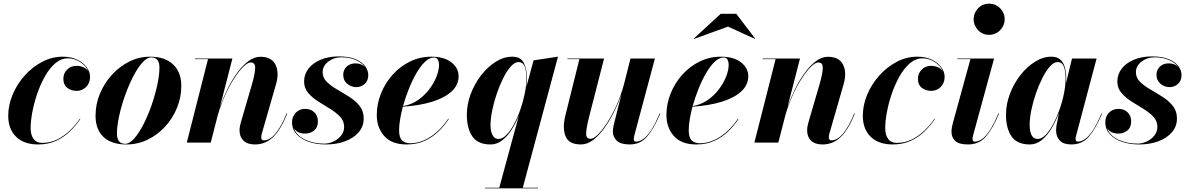

<svg xmlns="http://www.w3.org/2000/svg" viewBox="-20 -780 6504 1050"><path d="M419.5 -129.5Q396 -94.5 363.5 -62.5Q331 -30.5 287.5 -10.2Q244 10 188.5 10Q111 10 68 -32.2Q25 -74.5 25 -147Q25 -204.5 48.8 -261.8Q72.5 -319 114.2 -366Q156 -413 209.8 -441.5Q263.5 -470 324 -470Q369 -470 402.2 -453.8Q435.5 -437.5 454 -412.2Q472.5 -387 472.5 -360Q472.5 -326 451 -304.5Q429.5 -283 398.5 -283Q370.5 -283 348.5 -299.2Q326.5 -315.5 326.5 -349Q326.5 -379 347.2 -399.5Q368 -420 398.5 -420Q417 -420 434.8 -412.8Q452.5 -405.5 462.5 -391Q450 -420 418.5 -440.5Q387 -461 352 -461Q314 -461 282.2 -433.8Q250.5 -406.5 225.5 -362Q200.5 -317.5 183 -266Q165.5 -214.5 156.5 -165.2Q147.5 -116 147.5 -79.5Q147.5 -42 163.5 -20.2Q179.5 1.5 210.5 1.5Q255 1.5 293.2 -17.5Q331.5 -36.5 362.8 -66.8Q394 -97 417 -131Z M671 10Q589.5 10 546 -31Q502.5 -72 502.5 -147Q502.5 -210 526.5 -267.8Q550.5 -325.5 592.2 -371.2Q634 -417 687.5 -443.5Q741 -470 800.5 -470Q882 -470 926.8 -427.5Q971.5 -385 971.5 -310Q971.5 -248 948.2 -190.8Q925 -133.5 883.8 -88.2Q842.5 -43 788 -16.5Q733.5 10 671 10ZM664 6.5Q688.5 6.5 714.8 -23.5Q741 -53.5 765.5 -101.8Q790 -150 809.5 -206.5Q829 -263 840.5 -317Q852 -371 852 -411Q852 -436.5 841.5 -451.2Q831 -466 807.5 -466Q783 -466 757 -436.2Q731 -406.5 706.5 -358Q682 -309.5 662.2 -253.2Q642.5 -197 631 -143Q619.5 -89 619.5 -48.5Q619.5 -23 630.2 -8.2Q641 6.5 664 6.5Z M1117.5 -456.5H1046V-460H1251L1183 -196Q1200 -244 1223.8 -292.5Q1247.5 -341 1276.5 -381Q1305.5 -421 1337.8 -445.2Q1370 -469.5 1404 -469.5Q1465 -469.5 1486.5 -426.5Q1508 -383.5 1489.5 -319.5L1411.5 -48.5Q1408.5 -38.5 1408.5 -29.5Q1408.5 -12.5 1423 -12.5Q1487.5 -12.5 1547.5 -159.5L1551 -158.5Q1514 -68 1472 -29Q1430 10 1374.5 10Q1333 10 1311.5 -10.8Q1290 -31.5 1290 -67.5Q1290 -78.5 1292.2 -90.5Q1294.5 -102.5 1297.5 -112L1357.5 -317.5Q1374.5 -376 1375.5 -407.2Q1376.5 -438.5 1351 -438.5Q1335 -438.5 1311.5 -415.8Q1288 -393 1262 -353.2Q1236 -313.5 1212 -261.2Q1188 -209 1171 -150L1132.5 0H1001.5Z M1969 -132Q1969 -89 1941.8 -57Q1914.5 -25 1867.8 -7.5Q1821 10 1762.5 10Q1709.5 10 1667.5 -4.8Q1625.5 -19.5 1601.2 -46.8Q1577 -74 1577 -111.5Q1577 -141.5 1596.8 -163Q1616.5 -184.5 1649.5 -184.5Q1679.5 -184.5 1699 -165.8Q1718.5 -147 1718.5 -115.5Q1718.5 -83 1697.8 -66.2Q1677 -49.5 1649 -49.5Q1606 -49.5 1587 -79Q1602 -38 1649 -16.2Q1696 5.5 1752 5.5Q1778.5 5.5 1803.8 -6.2Q1829 -18 1845.5 -38.8Q1862 -59.5 1862 -86Q1862 -118 1840 -141.5Q1818 -165 1785.2 -184.8Q1752.5 -204.5 1720 -225.2Q1687.5 -246 1665.2 -272Q1643 -298 1643 -334.5Q1643 -373 1666.5 -404Q1690 -435 1733 -453.2Q1776 -471.5 1833.5 -471.5Q1890 -471.5 1925.5 -456Q1961 -440.5 1977.5 -417.2Q1994 -394 1994 -370.5Q1994 -337.5 1974 -320.5Q1954 -303.5 1929 -303.5Q1901.5 -303.5 1879.2 -321.5Q1857 -339.5 1857 -371.5Q1857 -397.5 1875.5 -415.5Q1894 -433.5 1924 -433.5Q1955 -433.5 1975 -414.5Q1958.5 -437 1925.5 -451.8Q1892.5 -466.5 1846 -466.5Q1806 -466.5 1775.2 -443Q1744.5 -419.5 1744.5 -385.5Q1744.5 -354.5 1767.2 -332.2Q1790 -310 1823.5 -290.8Q1857 -271.5 1890.5 -250.2Q1924 -229 1946.5 -200.8Q1969 -172.5 1969 -132Z M2162.5 -68.5Q2162.5 -27 2179 -11.8Q2195.5 3.5 2223 3.5Q2279.5 3.5 2334.2 -32Q2389 -67.5 2431.5 -131L2434.5 -129.5Q2411.5 -94 2378.8 -62Q2346 -30 2302.8 -10Q2259.5 10 2203.5 10Q2122 10 2081.2 -36.2Q2040.5 -82.5 2040.5 -150Q2040.5 -211.5 2063.5 -268.8Q2086.5 -326 2127.2 -371.5Q2168 -417 2222.2 -443.5Q2276.5 -470 2338.5 -470Q2409 -470 2448.5 -439Q2488 -408 2488 -363Q2488 -315.5 2450 -280.2Q2412 -245 2343.5 -223.8Q2275 -202.5 2183 -196.5Q2173.5 -160.5 2168 -127.2Q2162.5 -94 2162.5 -68.5ZM2353.5 -465.5Q2329 -465.5 2304.2 -442Q2279.5 -418.5 2257 -379.5Q2234.5 -340.5 2215.8 -293.5Q2197 -246.5 2184 -200Q2227 -206.5 2263 -230.8Q2299 -255 2325.5 -289.2Q2352 -323.5 2366.5 -359.8Q2381 -396 2381 -426Q2381 -441 2375 -453.2Q2369 -465.5 2353.5 -465.5Z M2922.5 246.5V250H2632V246.5H2710.5L2817.5 -148Q2800.5 -106 2777.5 -70Q2754.5 -34 2725.8 -12Q2697 10 2662.5 10Q2593.5 10 2563.2 -33.8Q2533 -77.5 2533 -152.5Q2533 -210 2554.2 -266.2Q2575.5 -322.5 2611.2 -368.5Q2647 -414.5 2691.2 -442.2Q2735.5 -470 2781.5 -470Q2829 -470 2845.5 -434.2Q2862 -398.5 2862 -349.5Q2862 -331 2859 -306.5L2898 -450L3031.5 -470L2839 246.5ZM2859 -351Q2859 -390.5 2849.5 -415.5Q2840 -440.5 2815 -440.5Q2795 -440.5 2773.5 -416.5Q2752 -392.5 2732.2 -353.2Q2712.5 -314 2696.8 -267.8Q2681 -221.5 2671.8 -176.2Q2662.5 -131 2662.5 -96Q2662.5 -61 2673.8 -40.5Q2685 -20 2706.5 -20Q2727.5 -20 2749.2 -42Q2771 -64 2790.8 -100.5Q2810.5 -137 2825.8 -181Q2841 -225 2850 -269.5Q2859 -314 2859 -351Z M3283.5 -460 3202 -142.5Q3187 -83.5 3185.5 -52.2Q3184 -21 3210 -21Q3226 -21 3250 -44.5Q3274 -68 3300.5 -109Q3327 -150 3351.2 -203.5Q3375.5 -257 3392 -317.5L3428 -460H3561.5L3448 -35.5Q3446 -27.5 3446 -19Q3446 -5.5 3458.5 -5.5Q3475.5 -5.5 3495 -17.8Q3514.5 -30 3537.8 -63.2Q3561 -96.5 3587.5 -159.5L3591 -158.5Q3555.5 -75.5 3518.5 -32.8Q3481.5 10 3424 10Q3375.5 10 3353.5 -10.2Q3331.5 -30.5 3331.5 -61.5Q3331.5 -69 3333 -79Q3334.5 -89 3336.5 -97.5L3378 -262.5Q3361 -214.5 3337 -166.2Q3313 -118 3284.2 -78.2Q3255.5 -38.5 3223.2 -14.2Q3191 10 3157 10Q3092 10 3073.8 -32.8Q3055.5 -75.5 3070 -141L3148.5 -456.5H3083V-460Z M3961.5 -634.5 3776.5 -567.5 3774.5 -569.5 3921.5 -704.5H4006.5L4109.5 -569.5L4108 -567.5ZM3746.5 -68.5Q3746.5 -27 3763 -11.8Q3779.5 3.5 3807 3.5Q3863.5 3.5 3918.2 -32Q3973 -67.5 4015.5 -131L4018.5 -129.5Q3995.5 -94 3962.8 -62Q3930 -30 3886.8 -10Q3843.5 10 3787.5 10Q3706 10 3665.2 -36.2Q3624.5 -82.5 3624.5 -150Q3624.5 -211.5 3647.5 -268.8Q3670.5 -326 3711.2 -371.5Q3752 -417 3806.2 -443.5Q3860.5 -470 3922.5 -470Q3993 -470 4032.5 -439Q4072 -408 4072 -363Q4072 -315.5 4034 -280.2Q3996 -245 3927.5 -223.8Q3859 -202.5 3767 -196.5Q3757.5 -160.5 3752 -127.2Q3746.5 -94 3746.5 -68.5ZM3937.5 -465.5Q3913 -465.5 3888.2 -442Q3863.5 -418.5 3841 -379.5Q3818.5 -340.5 3799.8 -293.5Q3781 -246.5 3768 -200Q3811 -206.5 3847 -230.8Q3883 -255 3909.5 -289.2Q3936 -323.5 3950.5 -359.8Q3965 -396 3965 -426Q3965 -441 3959 -453.2Q3953 -465.5 3937.5 -465.5Z M4221.5 -456.5H4150V-460H4355L4287 -196Q4304 -244 4327.8 -292.5Q4351.5 -341 4380.5 -381Q4409.5 -421 4441.8 -445.2Q4474 -469.5 4508 -469.5Q4569 -469.5 4590.5 -426.5Q4612 -383.5 4593.5 -319.5L4515.5 -48.5Q4512.5 -38.5 4512.5 -29.5Q4512.5 -12.5 4527 -12.5Q4591.5 -12.5 4651.5 -159.5L4655 -158.5Q4618 -68 4576 -29Q4534 10 4478.5 10Q4437 10 4415.5 -10.8Q4394 -31.5 4394 -67.5Q4394 -78.5 4396.2 -90.5Q4398.5 -102.5 4401.5 -112L4461.5 -317.5Q4478.5 -376 4479.5 -407.2Q4480.5 -438.5 4455 -438.5Q4439 -438.5 4415.5 -415.8Q4392 -393 4366 -353.2Q4340 -313.5 4316 -261.2Q4292 -209 4275 -150L4236.5 0H4105.5Z M5093 -129.5Q5069.5 -94.5 5037 -62.5Q5004.5 -30.5 4961 -10.2Q4917.5 10 4862 10Q4784.5 10 4741.5 -32.2Q4698.5 -74.5 4698.5 -147Q4698.5 -204.5 4722.2 -261.8Q4746 -319 4787.8 -366Q4829.5 -413 4883.2 -441.5Q4937 -470 4997.5 -470Q5042.5 -470 5075.8 -453.8Q5109 -437.5 5127.5 -412.2Q5146 -387 5146 -360Q5146 -326 5124.5 -304.5Q5103 -283 5072 -283Q5044 -283 5022 -299.2Q5000 -315.5 5000 -349Q5000 -379 5020.8 -399.5Q5041.5 -420 5072 -420Q5090.5 -420 5108.2 -412.8Q5126 -405.5 5136 -391Q5123.5 -420 5092 -440.5Q5060.5 -461 5025.5 -461Q4987.5 -461 4955.8 -433.8Q4924 -406.5 4899 -362Q4874 -317.5 4856.5 -266Q4839 -214.5 4830 -165.2Q4821 -116 4821 -79.5Q4821 -42 4837 -20.2Q4853 1.5 4884 1.5Q4928.5 1.5 4966.8 -17.5Q5005 -36.5 5036.2 -66.8Q5067.5 -97 5090.5 -131Z M5304.5 -675Q5304.5 -709 5328.8 -734.5Q5353 -760 5389 -760Q5425 -760 5449.8 -734.5Q5474.5 -709 5474.5 -675Q5474.5 -641 5449.8 -615.2Q5425 -589.5 5389 -589.5Q5353 -589.5 5328.8 -615.2Q5304.5 -641 5304.5 -675ZM5443.5 -158.5Q5408 -75.5 5371.2 -32.8Q5334.5 10 5273.5 10Q5225 10 5204.2 -9Q5183.5 -28 5183.5 -60Q5183.5 -73 5186.2 -86Q5189 -99 5191 -107L5287 -456.5H5215V-460H5416.5L5300.5 -35.5Q5298.5 -28 5298.5 -20Q5298.5 -5.5 5311.5 -5.5Q5328.5 -5.5 5348 -17.8Q5367.5 -30 5390.2 -63.2Q5413 -96.5 5440 -159.5Z M5811 -349.5Q5811 -339 5810 -326L5842.5 -460H5977L5864 -34.5Q5862 -27 5862 -19.5Q5862 -5.5 5875.5 -5.5Q5891.5 -5.5 5911.2 -17.8Q5931 -30 5954 -63.2Q5977 -96.5 6003.5 -159.5L6007 -158.5Q5971.5 -75.5 5934.8 -32.8Q5898 10 5839 10Q5795.5 10 5775.5 -11.5Q5755.5 -33 5755.5 -67Q5755.5 -77.5 5756.5 -85Q5757.5 -92.5 5758.5 -97.5L5771.5 -163Q5754.5 -118 5731 -78.5Q5707.5 -39 5677.5 -14.5Q5647.5 10 5611.5 10Q5542.5 10 5512 -33.8Q5481.5 -77.5 5481.5 -152.5Q5481.5 -210 5502.8 -266.2Q5524 -322.5 5559.8 -368.5Q5595.5 -414.5 5639.8 -442.2Q5684 -470 5730 -470Q5762 -470 5779.5 -453.2Q5797 -436.5 5804 -409Q5811 -381.5 5811 -349.5ZM5807.5 -351Q5807.5 -390.5 5798 -415.5Q5788.5 -440.5 5764 -440.5Q5743.5 -440.5 5722 -416.8Q5700.5 -393 5680.8 -354Q5661 -315 5645.2 -269.2Q5629.5 -223.5 5620.2 -178.5Q5611 -133.5 5611 -98.5Q5611 -20 5655 -20Q5676.5 -20 5698.2 -42.2Q5720 -64.5 5739.5 -101Q5759 -137.5 5774.5 -181.5Q5790 -225.5 5798.8 -269.8Q5807.5 -314 5807.5 -351Z M6416.5 -132Q6416.5 -89 6389.2 -57Q6362 -25 6315.2 -7.5Q6268.5 10 6210 10Q6157 10 6115 -4.8Q6073 -19.5 6048.8 -46.8Q6024.5 -74 6024.5 -111.5Q6024.5 -141.5 6044.2 -163Q6064 -184.5 6097 -184.5Q6127 -184.5 6146.5 -165.8Q6166 -147 6166 -115.5Q6166 -83 6145.2 -66.2Q6124.5 -49.5 6096.5 -49.5Q6053.5 -49.5 6034.5 -79Q6049.5 -38 6096.5 -16.2Q6143.5 5.5 6199.5 5.5Q6226 5.5 6251.2 -6.2Q6276.5 -18 6293 -38.8Q6309.5 -59.5 6309.5 -86Q6309.5 -118 6287.5 -141.5Q6265.5 -165 6232.8 -184.8Q6200 -204.5 6167.5 -225.2Q6135 -246 6112.8 -272Q6090.5 -298 6090.5 -334.5Q6090.5 -373 6114 -404Q6137.5 -435 6180.5 -453.2Q6223.5 -471.5 6281 -471.5Q6337.5 -471.5 6373 -456Q6408.5 -440.5 6425 -417.2Q6441.5 -394 6441.5 -370.5Q6441.5 -337.5 6421.5 -320.5Q6401.5 -303.5 6376.5 -303.5Q6349 -303.5 6326.8 -321.5Q6304.5 -339.5 6304.5 -371.5Q6304.5 -397.5 6323 -415.5Q6341.5 -433.5 6371.5 -433.5Q6402.5 -433.5 6422.5 -414.5Q6406 -437 6373 -451.8Q6340 -466.5 6293.5 -466.5Q6253.5 -466.5 6222.8 -443Q6192 -419.5 6192 -385.5Q6192 -354.5 6214.8 -332.2Q6237.5 -310 6271 -290.8Q6304.5 -271.5 6338 -250.2Q6371.5 -229 6394 -200.8Q6416.5 -172.5 6416.5 -132Z"/></svg>

Font: Bodoni* 48pt
Style: Bold Italic
Weight: 700
Italic angle: -13°
Version: Version 2.3